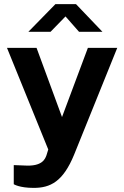

<svg xmlns="http://www.w3.org/2000/svg" viewBox="-20 -750 605 935"><path d="M365 -595H479L350 -730H250L118 -595H226L299 -670ZM144 165C225 165 287 135 341 3L551 -517H408L282 -180L158 -517H14L215 -22L206 7C200 22 188 62 99 56L47 54V147C47 147 74 165 144 165Z"/></svg>

Font: United Sans
Style: Bold
Weight: 700
Designer: Pablo Impallari, Rodrigo Fuenzalida (Modified by Dan O. Williams)
Version: Version 1.000;PS 001.000;hotconv 1.0.88;makeotf.lib2.5.64775